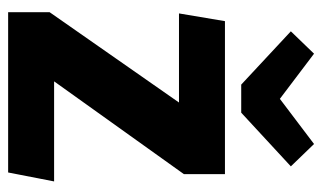

<svg xmlns="http://www.w3.org/2000/svg" viewBox="-180 -612 792 472"><g transform="rotate(90 216.0 -376.0)"><path d="M408 -533V-432L180 -113H426L404 0H10V-102L232 -420H13L32 -533ZM389 -695 257 -573H188L57 -695L112 -752L223 -668L334 -752Z"/></g></svg>

Font: Magra
Style: Bold
Weight: 600
Designer: Viviana Monsalve
Foundry: Viviana Monsalve
Version: Version 1.001